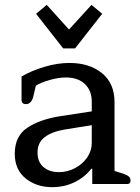

<svg xmlns="http://www.w3.org/2000/svg" viewBox="-20 -760 577 793"><path d="M290 -560H241L129 -703L173 -740L265 -638L358 -740L402 -703ZM41 -125Q41 -198 93 -232.5Q145 -267 228 -280L359 -300V-340Q359 -386 330.5 -413Q302 -440 252 -440Q223 -440 186.5 -430Q150 -420 128 -406L118 -363Q110 -330 87 -330Q78 -330 73.5 -334.5Q69 -339 69 -346V-444Q110 -468 163.5 -484Q217 -500 267 -500Q349 -500 401 -458Q453 -416 453 -338V-54L488 -43Q505 -37 512 -31Q519 -25 519 -14Q519 0 506 0H361V-63H357Q330 -28 288 -7.5Q246 13 195 13Q131 13 86 -23Q41 -59 41 -125ZM359 -169V-243L247 -225Q194 -216 164.5 -193.5Q135 -171 135 -130Q135 -91 159.5 -70Q184 -49 224 -49Q258 -49 289.5 -65.5Q321 -82 340 -109.5Q359 -137 359 -169Z"/></svg>

Font: Maitree Medium
Style: Regular
Weight: 500
Designer: CadsonDemak Team
Foundry: CadsonDemak
Version: Version 1.010